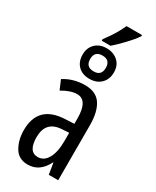

<svg xmlns="http://www.w3.org/2000/svg" viewBox="-242 -1021 891 1096"><g transform="rotate(30 203.5 -473.5)"><path d="M346 -957H244Q231 -928 213.5 -898Q196 -868 163 -824V-814H221Q245 -834 286 -877Q327 -920 346 -949ZM210 -791Q164 -791 136 -763.5Q108 -736 108 -691Q108 -645 135.5 -617.5Q163 -590 210 -590Q257 -590 285.5 -618Q314 -646 314 -692Q314 -738 284.5 -764.5Q255 -791 210 -791ZM210 -743Q261 -743 261 -691Q261 -639 210 -639Q158 -639 158 -691Q158 -743 210 -743ZM265 -266V-212Q265 -138 241.5 -97Q218 -56 178 -56Q116 -56 116 -152Q116 -257 219 -263ZM209 -547Q132 -547 71 -508L97 -447Q152 -480 195 -480Q265 -480 265 -360V-325L205 -322Q33 -314 33 -150Q33 -86 61 -38Q89 10 150 10Q228 10 270 -74H272L284 0H346V-362Q346 -450 314 -498.5Q282 -547 209 -547Z"/></g></svg>

Font: Noto Sans Display Condensed
Style: Regular
Weight: 400
Width: 3
Designer: Monotype Design Team
Foundry: Monotype Imaging Inc.
Version: Version 1.900